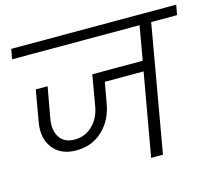

<svg xmlns="http://www.w3.org/2000/svg" viewBox="-104 -872 1138 1004"><g transform="rotate(-15 464.5 -370.0)"><path d="M26 -686 36 -740H929L919 -686H779L659 0H595L674 -447H464L444 -335Q429 -247 370.5 -192.5Q312 -138 225 -139Q143 -140 101.5 -195Q60 -250 76 -336L105 -502H169L139 -335Q128 -273 153.5 -234.5Q179 -196 234 -196Q291 -196 331 -234.5Q371 -273 382 -335L411 -502H684L716 -686Z"/></g></svg>

Font: Poppins Light
Style: Italic
Weight: 300
Italic angle: -10°
Designer: Ninad Kale (Devanagari), Jonny Pinhorn (Latin)
Foundry: Indian Type Foundry
Version: Version 3.200;PS 1.000;hotconv 16.6.54;makeotf.lib2.5.65590